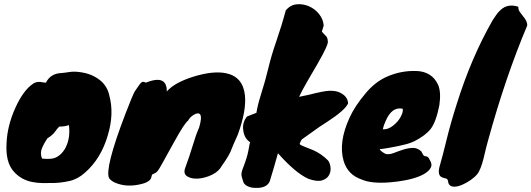

<svg xmlns="http://www.w3.org/2000/svg" viewBox="-20 -836 2590 936"><path d="M140 -427Q161 -442 192 -434Q198 -433 204 -433Q226 -478 280 -480Q294 -481 319 -485Q344 -489 379.5 -483Q415 -477 442 -462Q501 -430 513 -370Q537 -282 506 -178Q473 -63 394 6Q358 38 318 46.5Q278 55 246 56Q214 57 187.5 56.5Q161 56 136 51Q82 40 47 0Q6 -45 12 -140Q16 -224 54.5 -309.5Q93 -395 140 -427ZM316 -226Q291 -218 269 -219Q258 -208 249.5 -195.5Q241 -183 227 -172.5Q213 -162 213 -164Q196 -140 185 -114.5Q174 -89 185 -63Q225 -59 244 -65Q263 -71 279.5 -88Q296 -105 305 -128Q323 -171 316 -226Z M691 -433Q758 -460 781 -434Q793 -420 793 -395V-390Q830 -433 922 -462Q1019 -492 1082 -479Q1164 -462 1174 -372Q1182 -296 1139 -179Q1125 -149 1117.5 -130.5Q1110 -112 1104 -97Q1091 -69 1063 -30Q1047 0 1013.5 16Q980 32 947.5 34.5Q915 37 894 24.5Q873 12 882 -15Q905 -77 920 -128Q935 -179 951 -215Q966 -266 955 -279Q946 -289 924 -276Q905 -264 897 -248Q879 -235 829 -144Q815 -119 801.5 -94.5Q788 -70 776.5 -49Q765 -28 756.5 -14Q748 0 741.5 4.5Q735 9 730.5 10.5Q726 12 723 14Q720 16 718 27Q714 50 670 61Q599 79 542 55Q523 47 512 33Q489 -13 591 -280Q627 -374 638 -392Q663 -430 670.5 -435Q678 -440 691 -433Z M1373 -785Q1395 -812 1426 -815Q1457 -818 1486 -805.5Q1515 -793 1535.5 -767.5Q1556 -742 1558 -711L1549 -682Q1560 -669 1568.5 -661Q1577 -653 1578 -636Q1584 -622 1528 -525Q1505 -485 1479.5 -441.5Q1454 -398 1438 -364Q1450 -367 1462 -369Q1474 -371 1486 -374Q1560 -393 1586 -393.5Q1612 -394 1629 -388Q1675 -370 1677 -332Q1663 -299 1572 -240Q1551 -227 1538 -218L1451 -156Q1444 -145 1441 -135V-134Q1443 -129 1466.5 -120Q1490 -111 1507 -104Q1547 -86 1578 -55Q1588 -44 1591 -22.5Q1594 -1 1584.5 17Q1575 35 1551 43Q1527 51 1484 36Q1421 8 1335 -89Q1325 -54 1315.5 -20.5Q1306 13 1295 48Q1280 82 1225 80Q1203 80 1185.5 71Q1168 62 1165 47Q1157 25 1157 14.5Q1157 4 1162 -10Q1185 -68 1191 -102.5Q1197 -137 1199 -143Q1171 -161 1166 -200Q1160 -238 1184 -268Q1216 -280 1230 -286Q1236 -324 1250 -368Q1275 -447 1288.5 -505Q1302 -563 1327.5 -636.5Q1353 -710 1373 -785Z M2001 -148Q1982 -139 1964 -134Q1946 -129 1922 -124Q1859 -111 1831 -109Q1834 -99 1861 -85Q1879 -82 1900.5 -90.5Q1922 -99 1945.5 -106.5Q1969 -114 1991.5 -115Q2014 -116 2034 -98Q2042 -80 2047 -77Q2052 -74 2056 -74Q2060 -74 2065 -71Q2070 -68 2079.5 -48Q2089 -28 2074.5 -10Q2060 8 2030 21Q2000 34 1960 42Q1920 50 1880 53Q1790 60 1743 39Q1675 16 1655 -52Q1629 -142 1684 -262Q1709 -318 1763 -382Q1810 -438 1868 -463Q1935 -492 2008 -490Q2086 -488 2116 -422Q2131 -387 2122 -324Q2106 -242 2080 -208Q2054 -175 2001 -148ZM1943 -306Q1890 -317 1860 -246Q1851 -227 1846 -206Q1880 -202 1918 -244Q1932 -261 1939 -278.5Q1946 -296 1943 -306Z M2212 72Q2166 82 2164 45Q2161 35 2151.5 33.5Q2142 32 2134 28Q2113 19 2122 -21Q2138 -76 2157 -154.5Q2176 -233 2206 -327Q2277 -555 2382 -738Q2389 -747 2398 -761.5Q2407 -776 2421 -788Q2456 -820 2507 -803Q2506 -790 2513 -779.5Q2520 -769 2529 -758Q2552 -732 2550 -711Q2444 -460 2359 -150Q2349 -114 2343 -87Q2337 -60 2330.5 -39Q2324 -18 2316 -2Q2308 14 2292 28Q2276 42 2254 54.5Q2232 67 2212 72Z"/></svg>

Font: Knewave
Style: Regular
Weight: 400
Designer: Tyler Finck
Foundry: Tyler Finck
Version: Version 1.001